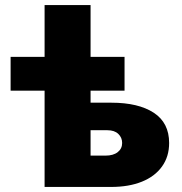

<svg xmlns="http://www.w3.org/2000/svg" viewBox="-20 -740 720 760"><path d="M156.5 0V-720H338.5V-124H397.5Q428.5 -124 446 -137.8Q463.5 -151.5 463.5 -174Q463.5 -195.5 448.2 -210Q433 -224.5 405.5 -224.5H323V-333.5H421Q527.5 -333.5 588.5 -293.8Q649.5 -254 649.5 -174Q649.5 -120 621.2 -80.8Q593 -41.5 541.5 -20.8Q490 0 419.5 0ZM22 -381V-515H473V-381Z"/></svg>

Font: Geologica Cursive ExtraBold
Style: Regular
Weight: 800
Designer: Sindre Bremnes, Frode Helland
Foundry: Monokrom Skriftforlag AS
Version: Version 1.010;gftools[0.9.28]